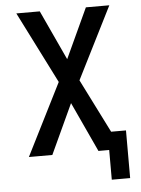

<svg xmlns="http://www.w3.org/2000/svg" viewBox="-59 -781 718 979"><g transform="rotate(-5 300.0 -291.5)"><path d="M473 152V0H418L300 -255L182 0H62L247 -368L62 -735H182L300 -480L418 -735H538L353 -367L491 -92H567V152Z"/></g></svg>

Font: Iosevka Semibold Extended
Style: Regular
Weight: 600
Width: 7
Monospace: yes
Designer: Belleve Invis
Foundry: Belleve Invis
Version: Version 32.5.0; ttfautohint (v1.8.4)